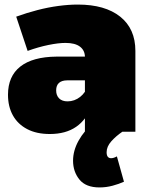

<svg xmlns="http://www.w3.org/2000/svg" viewBox="-20 -577 653 841"><path d="M274 -225Q251 -225 238.5 -214Q226 -203 226 -181Q226 -159 239 -146Q252 -133 276 -133Q291 -133 305 -138Q319 -143 331 -152.5Q343 -162 352 -175L378 -109Q359 -53 313.5 -21.5Q268 10 198 10Q140 10 99 -11.5Q58 -33 36.5 -71.5Q15 -110 15 -162Q15 -243 69 -285.5Q123 -328 227 -329H371V-225ZM352 -327Q352 -356 330.5 -372.5Q309 -389 267 -389Q236 -389 192 -380Q148 -371 101 -354L51 -504Q98 -521 144.5 -533Q191 -545 236 -551Q281 -557 321 -557Q440 -557 506.5 -504Q573 -451 573 -354V0H352ZM393 -43 516 0Q488 19 467.5 42Q447 65 447 90Q447 103 452 109.5Q457 116 467 116Q472 116 478.5 114Q485 112 492 108L523 219Q501 229 473 236.5Q445 244 416 244Q356 244 328 209.5Q300 175 300 127Q300 83 324 39.5Q348 -4 393 -43Z"/></svg>

Font: Alexandria Black
Style: Regular
Weight: 900
Designer: Mohamed Gaber
Foundry: Kief Type Foundry
Version: Version 5.100